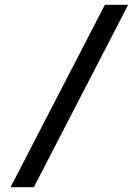

<svg xmlns="http://www.w3.org/2000/svg" viewBox="-20 -710 578 800"><path d="M514 -690 121 70H24L417 -690Z"/></svg>

Font: Exo 2 SemiBold
Style: Regular
Weight: 600
Designer: Natanael Gama
Foundry: Natanael Gama
Version: Version 2.010